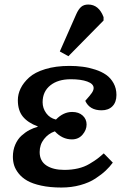

<svg xmlns="http://www.w3.org/2000/svg" viewBox="-20 -817 565 851"><path d="M317.9 -753.9Q327.6 -775.9 339.6 -786.4Q351.6 -796.9 371.1 -796.9Q418 -796.9 439 -741.2V-726.1L283.2 -567.9L245.1 -588.9ZM252 14.2Q201.2 14.2 162.4 5.6Q123.5 -2.9 100.3 -16.4Q77.1 -29.8 62.5 -48.3Q47.9 -66.9 42.5 -84.7Q37.1 -102.5 37.1 -122.1Q37.1 -151.4 47.6 -175.8Q58.1 -200.2 75.4 -215.8Q92.8 -231.4 110.6 -240.7Q128.4 -250 147 -254.9V-256.8Q103 -273.4 81.1 -300.5Q59.1 -327.6 59.1 -373Q59.1 -399.4 71.3 -424.8Q83.5 -450.2 108.9 -473.4Q134.3 -496.6 180.7 -510.7Q227.1 -524.9 288.1 -524.9Q318.4 -524.9 346.4 -521.2Q374.5 -517.6 402.3 -508.5Q430.2 -499.5 450.4 -485.4Q470.7 -471.2 483.4 -448.2Q496.1 -425.3 496.1 -396Q496.1 -364.3 478.5 -346.2Q460.9 -328.1 430.2 -328.1Q377 -328.1 357.9 -370.1Q379.4 -394 387.2 -405.5Q395 -417 395 -426.8Q395 -445.3 366.9 -455.6Q338.9 -465.8 293.9 -465.8Q236.8 -465.8 202.9 -438.5Q168.9 -411.1 168.9 -363.8Q168.9 -337.4 184.8 -315.4Q200.7 -293.5 228 -287.1Q260.7 -320.8 299.8 -320.8Q329.1 -320.8 346.4 -304.9Q363.8 -289.1 363.8 -265.1Q363.8 -241.2 345.9 -220.2Q328.1 -199.2 298.8 -199.2Q255.9 -199.2 223.1 -234.9Q194.3 -225.1 175 -200.4Q155.8 -175.8 155.8 -143.1Q155.8 -103.5 185.5 -83.7Q215.3 -64 265.1 -64Q297.9 -64 325.9 -70.6Q354 -77.1 376.5 -90.6Q398.9 -104 410.9 -113Q422.9 -122.1 439.9 -137.2L480 -96.2Q466.3 -77.6 448.5 -60.8Q430.7 -43.9 402.8 -25.6Q375 -7.3 335.9 3.4Q296.9 14.2 252 14.2Z"/></svg>

Font: Literata Book SemiBold
Style: Italic
Weight: 600
Italic angle: -3°
Designer: Latin by Veronika Burian and Jose Scaglione. Greek by Irene Vlachou. Cyrillic by Vera Evstafieva
Foundry: TypeTogether
Version: Version 1.003;PS 001.003;hotconv 1.0.88;makeotf.lib2.5.64775